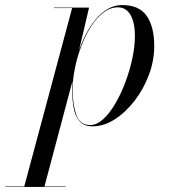

<svg xmlns="http://www.w3.org/2000/svg" viewBox="-120 -490 690 760"><path d="M-24.5 250 165.5 -458H93.5V-460H232.5L192.5 -289L173.5 -213L167.5 -171.5L55.5 250ZM-99.5 250V248H140V250ZM237 5Q263 5 288.5 -18.2Q314 -41.5 336.5 -80Q359 -118.5 376.5 -165.2Q394 -212 404 -259.5Q414 -307 414 -347.5Q414 -401 396.5 -431Q379 -461 346.5 -461Q316.5 -461 289.5 -440.2Q262.5 -419.5 240.2 -384.8Q218 -350 201.8 -307.2Q185.5 -264.5 176.5 -220Q167.5 -175.5 167.5 -136Q167.5 -77.5 181.8 -36.2Q196 5 237 5ZM247 10Q211.5 10 194 -11.2Q176.5 -32.5 171 -66Q165.5 -99.5 165.5 -136Q165.5 -169.5 171.8 -206.8Q178 -244 190 -281.5Q202 -319 219.2 -352.8Q236.5 -386.5 258.5 -413Q280.5 -439.5 307 -454.8Q333.5 -470 363.5 -470Q430.5 -470 460.5 -427.2Q490.5 -384.5 490.5 -307.5Q490.5 -250 469.5 -193.8Q448.5 -137.5 413 -91.5Q377.5 -45.5 334.5 -17.8Q291.5 10 247 10Z"/></svg>

Font: Bodoni Moda 96pt
Style: Italic
Weight: 400
Italic angle: -13°
Version: Version 2.004